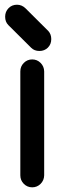

<svg xmlns="http://www.w3.org/2000/svg" viewBox="-20 -801 274 821"><path d="M66.9 -51.3V-495.6Q66.9 -517.1 81.8 -532Q96.7 -546.9 117.7 -546.9Q138.7 -546.9 153.6 -532Q168.5 -517.1 168.9 -495.6V-51.3Q168.5 -29.8 153.6 -14.9Q138.7 0 117.7 0Q96.7 0 81.8 -14.9Q66.9 -29.8 66.9 -51.3ZM2 -729.5Q2 -751 16.4 -765.9Q30.8 -780.8 52.7 -780.8Q73.2 -780.8 88.9 -765.6L186.5 -668.5Q199.2 -654.8 199.2 -633.8Q199.2 -611.8 184.8 -597.4Q170.4 -583 148.4 -583Q127 -583 113.3 -596.7L15.6 -693.8Q2 -707.5 2 -729.5Z"/></svg>

Font: Comfortaa
Style: Bold
Weight: 700
Designer: Johan Aakerlund
Foundry: Johan Aakerlund
Version: Version 2.001; ttfautohint (v1.4.1)